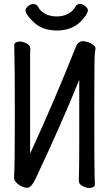

<svg xmlns="http://www.w3.org/2000/svg" viewBox="-20 -919 540 957"><path d="M426 18Q410 18 391.5 8.5Q373 -1 373 -17Q375 -103 375 -188V-521Q285 -299 160 -34Q137 17 116 17Q94 17 72 0.5Q50 -16 50 -33Q54 -89 54 -339Q54 -587 51 -695Q51 -703 59.5 -707.5Q68 -712 78 -712Q94 -712 112.5 -702.5Q131 -693 131 -677L130 -640V-153Q254 -423 357 -683Q366 -709 389 -714Q409 -714 430 -704.5Q451 -695 456 -681Q456 -668 453 -658.5Q450 -649 450 -373Q450 -74 451.5 -45Q453 -16 453 1Q453 8 445 13Q437 18 426 18ZM264 -767Q192 -767 149.5 -807Q107 -847 107 -867Q107 -877 119.5 -888Q132 -899 146 -899Q163 -899 170 -885Q181 -863 206 -850Q231 -837 263 -837Q294 -837 319 -850Q344 -863 355 -885Q362 -899 379 -899Q393 -899 405.5 -888Q418 -877 418 -868Q418 -849 383 -812Q337 -767 264 -767Z"/></svg>

Font: LXGW WenKai Mono Medium
Style: Regular
Weight: 500
Monospace: yes
Designer: LXGW / Fontworks Inc.
Foundry: LXGW / Fontworks Inc.
Version: Version 1.520; June 14, 2025